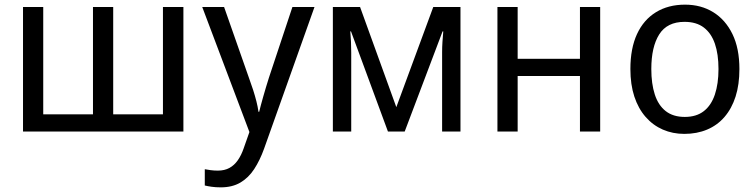

<svg xmlns="http://www.w3.org/2000/svg" viewBox="-20 -566 3251 826"><path d="M769 -536V0H79V-536H166V-74H380V-536H467V-74H681V-536Z M850 -536H944L1051 -231Q1061 -204 1069 -179Q1077 -154 1083 -130.5Q1089 -107 1092 -85H1095Q1101 -110 1112.5 -150.5Q1124 -191 1137 -232L1238 -536H1333L1116 74Q1098 124 1073.5 161.5Q1049 199 1014 219.5Q979 240 930 240Q908 240 890.5 237.5Q873 235 861 232V162Q871 164 886 166Q901 168 917 168Q946 168 967 156.5Q988 145 1003 123.5Q1018 102 1028 73L1053 2Z M1961 -536V0H1882V-342Q1882 -363 1883.5 -386Q1885 -409 1887 -431H1884L1721 0H1649L1490 -431H1487Q1489 -409 1490 -386Q1491 -363 1491 -339V0H1412V-536H1529L1685 -105L1844 -536Z M2207 -536V-313H2475V-536H2562V0H2475V-239H2207V0H2120V-536Z M3161 -269Q3161 -202 3144.5 -150.5Q3128 -99 3097 -63Q3066 -27 3022 -8.5Q2978 10 2924 10Q2874 10 2831.5 -8.5Q2789 -27 2757.5 -63Q2726 -99 2709 -150.5Q2692 -202 2692 -269Q2692 -358 2720.5 -419.5Q2749 -481 2802 -513.5Q2855 -546 2927 -546Q2996 -546 3048.5 -513.5Q3101 -481 3131 -419.5Q3161 -358 3161 -269ZM2782 -269Q2782 -206 2797 -159.5Q2812 -113 2844 -88Q2876 -63 2926 -63Q2976 -63 3008 -88Q3040 -113 3055.5 -159.5Q3071 -206 3071 -269Q3071 -333 3055.5 -378Q3040 -423 3008 -447.5Q2976 -472 2925 -472Q2850 -472 2816 -418Q2782 -364 2782 -269Z"/></svg>

Font: Noto Sans Display
Style: Regular
Weight: 400
Designer: Monotype Design Team
Foundry: Monotype Imaging Inc.
Version: Version 2.003